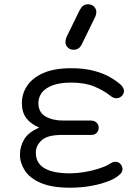

<svg xmlns="http://www.w3.org/2000/svg" viewBox="-20 -870 647 895"><path d="M307 5Q221 5 169.5 -17.5Q118 -40 95.5 -75.5Q73 -111 73 -149Q73 -188 93 -221Q113 -254 163 -275Q122 -293 102 -320Q82 -347 82 -390Q82 -433 106.5 -470Q131 -507 182 -529.5Q233 -552 312 -552Q371 -552 415.5 -540.5Q460 -529 491.5 -511Q523 -493 543 -475Q551 -467 554.5 -459.5Q558 -452 558 -446Q558 -433 547.5 -422.5Q537 -412 523 -412Q516 -412 508.5 -415Q501 -418 494 -424Q464 -448 420 -466.5Q376 -485 312 -485Q260 -485 226 -472.5Q192 -460 175.5 -438.5Q159 -417 159 -389Q159 -346 192.5 -327Q226 -308 274 -308H404Q420 -308 430 -298.5Q440 -289 440 -274Q440 -261 431 -251Q422 -241 405 -241H268Q201 -241 174 -216Q147 -191 147 -158Q147 -110 187 -86Q227 -62 307 -62Q337 -62 371 -67.5Q405 -73 436 -82.5Q467 -92 486 -103Q497 -110 504 -113Q511 -116 517 -116Q533 -116 542 -105Q551 -94 551 -82Q551 -73 547 -66.5Q543 -60 533 -52Q516 -37 481.5 -24Q447 -11 402 -3Q357 5 307 5ZM324 -638Q306 -638 295.5 -649Q285 -660 285 -673Q285 -679 286 -684Q287 -689 289 -695L351 -822Q359 -837 368 -843.5Q377 -850 390 -850Q408 -850 418.5 -839Q429 -828 429 -814Q429 -809 428 -804Q427 -799 425 -794L362 -665Q354 -649 344.5 -643.5Q335 -638 324 -638Z"/></svg>

Font: Comfortaa
Style: Regular
Weight: 400
Designer: Johan Aakerlund
Foundry: Johan Aakerlund
Version: Version 3.104; ttfautohint (v1.8.1.43-b0c9)